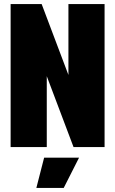

<svg xmlns="http://www.w3.org/2000/svg" viewBox="-20 -720 564 940"><path d="M32 0V-700H184L315 -353V-700H492V0H340L209 -347V0ZM158 200 196 52H367L292 200Z"/></svg>

Font: Tektur Condensed ExtraBold
Style: Regular
Weight: 800
Width: 3
Designer: Adam Jagosz
Foundry: Adam Jagosz
Version: Version 1.005;gftools[0.9.30]